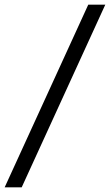

<svg xmlns="http://www.w3.org/2000/svg" viewBox="-75 -755 472 824"><path d="M-55 49 303.8 -735H376.9L18.1 49Z"/></svg>

Font: Archivo Variable SemiBold
Style: Italic
Weight: 600
Italic angle: -10°
Designer: Hector Gatti
Foundry: Omnibus-Type
Version: Version 2.001